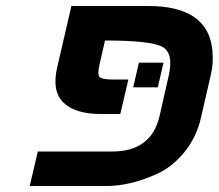

<svg xmlns="http://www.w3.org/2000/svg" viewBox="-20 -620 729 640"><path d="M316 -240Q230 -240 191 -278.5Q152 -317 171 -397L218 -600H474Q674 -600 688 -452Q692 -407 683 -372L650 -228Q635 -162 594 -112Q553 -62 500 -39Q413 0 335 0H79L106 -115H354Q485 -115 512 -234L542 -366Q560 -443 521 -464Q482 -485 330 -485L312 -406Q304 -372 312 -363.5Q320 -355 355 -355H408L381 -240ZM443 -411H525L506 -329H424Z"/></svg>

Font: Miedinger
Style: Bold-Italic
Weight: 700
Italic angle: -13°
Version: Version 001.000